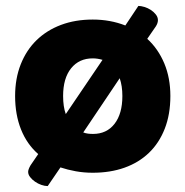

<svg xmlns="http://www.w3.org/2000/svg" viewBox="-20 -567 626 648"><path d="M555 -243Q555 -181 536 -132.5Q517 -84 482.5 -51Q448 -18 400 -1Q352 16 293 16Q263 16 235.5 11Q208 6 184 -2L141 61Q131 61 119.5 57Q108 53 98 46Q88 39 81.5 30.5Q75 22 75 13Q75 5 83 -9L109 -47Q71 -80 51 -130Q31 -180 31 -243Q31 -302 50 -350Q69 -398 103.5 -431.5Q138 -465 186 -483Q234 -501 293 -501Q352 -501 403 -481L447 -547Q456 -547 467.5 -543.5Q479 -540 489 -533.5Q499 -527 506 -518Q513 -509 513 -499Q513 -489 506 -478L477 -436Q514 -402 534.5 -353Q555 -304 555 -243ZM193 -243Q193 -207 202 -182L326 -365Q309 -370 293 -370Q247 -370 220 -336.5Q193 -303 193 -243ZM294 -115Q340 -115 366.5 -149Q393 -183 393 -243Q393 -277 384 -303L261 -120Q269 -117 277 -116Q285 -115 294 -115Z"/></svg>

Font: Baloo Paaji
Style: Regular
Weight: 400
Designer: Shuchita Grover and Ek Type
Foundry: Ek Type
Version: Version 1.007;PS 1.000;hotconv 1.0.88;makeotf.lib2.5.647800